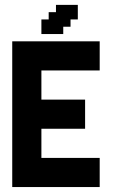

<svg xmlns="http://www.w3.org/2000/svg" viewBox="-20 -755 481 775"><path d="M29.4 -29.4H58.8V0H29.4ZM58.8 -29.4H88.2V0H58.8ZM88.2 -29.4H117.6V0H88.2ZM117.6 -29.4H147.1V0H117.6ZM117.6 -58.8H147.1V-29.4H117.6ZM88.2 -58.8H117.6V-29.4H88.2ZM58.8 -58.8H88.2V-29.4H58.8ZM29.4 -58.8H58.8V-29.4H29.4ZM29.4 -88.2H58.8V-58.8H29.4ZM29.4 -117.6H58.8V-88.2H29.4ZM29.4 -147.1H58.8V-117.6H29.4ZM29.4 -176.5H58.8V-147.1H29.4ZM29.4 -205.9H58.8V-176.5H29.4ZM29.4 -235.3H58.8V-205.9H29.4ZM29.4 -264.7H58.8V-235.3H29.4ZM58.8 -264.7H88.2V-235.3H58.8ZM58.8 -294.1H88.2V-264.7H58.8ZM58.8 -323.5H88.2V-294.1H58.8ZM88.2 -323.5H117.6V-294.1H88.2ZM88.2 -294.1H117.6V-264.7H88.2ZM117.6 -294.1H147.1V-264.7H117.6ZM117.6 -264.7H147.1V-235.3H117.6ZM117.6 -235.3H147.1V-205.9H117.6ZM117.6 -205.9H147.1V-176.5H117.6ZM117.6 -176.5H147.1V-147.1H117.6ZM117.6 -147.1H147.1V-117.6H117.6ZM117.6 -117.6H147.1V-88.2H117.6ZM117.6 -88.2H147.1V-58.8H117.6ZM88.2 -88.2H117.6V-58.8H88.2ZM88.2 -117.6H117.6V-88.2H88.2ZM88.2 -147.1H117.6V-117.6H88.2ZM88.2 -176.5H117.6V-147.1H88.2ZM88.2 -205.9H117.6V-176.5H88.2ZM88.2 -235.3H117.6V-205.9H88.2ZM88.2 -264.7H117.6V-235.3H88.2ZM58.8 -235.3H88.2V-205.9H58.8ZM58.8 -205.9H88.2V-176.5H58.8ZM58.8 -176.5H88.2V-147.1H58.8ZM58.8 -147.1H88.2V-117.6H58.8ZM58.8 -117.6H88.2V-88.2H58.8ZM58.8 -88.2H88.2V-58.8H58.8ZM29.4 -588.2H58.8V-558.8H29.4ZM29.4 -558.8H58.8V-529.4H29.4ZM29.4 -500H58.8V-470.6H29.4ZM29.4 -470.6H58.8V-441.2H29.4ZM29.4 -441.2H58.8V-411.8H29.4ZM29.4 -411.8H58.8V-382.4H29.4ZM29.4 -382.4H58.8V-352.9H29.4ZM29.4 -352.9H58.8V-323.5H29.4ZM29.4 -323.5H58.8V-294.1H29.4ZM29.4 -294.1H58.8V-264.7H29.4ZM58.8 -411.8H88.2V-382.4H58.8ZM58.8 -441.2H88.2V-411.8H58.8ZM58.8 -470.6H88.2V-441.2H58.8ZM58.8 -500H88.2V-470.6H58.8ZM58.8 -529.4H88.2V-500H58.8ZM29.4 -529.4H58.8V-500H29.4ZM58.8 -588.2H88.2V-558.8H58.8ZM88.2 -588.2H117.6V-558.8H88.2ZM88.2 -558.8H117.6V-529.4H88.2ZM117.6 -529.4H147.1V-500H117.6ZM117.6 -558.8H147.1V-529.4H117.6ZM117.6 -588.2H147.1V-558.8H117.6ZM117.6 -500H147.1V-470.6H117.6ZM117.6 -470.6H147.1V-441.2H117.6ZM117.6 -441.2H147.1V-411.8H117.6ZM117.6 -411.8H147.1V-382.4H117.6ZM117.6 -382.4H147.1V-352.9H117.6ZM117.6 -352.9H147.1V-323.5H117.6ZM117.6 -323.5H147.1V-294.1H117.6ZM88.2 -352.9H117.6V-323.5H88.2ZM88.2 -382.4H117.6V-352.9H88.2ZM88.2 -411.8H117.6V-382.4H88.2ZM58.8 -382.4H88.2V-352.9H58.8ZM58.8 -352.9H88.2V-323.5H58.8ZM88.2 -441.2H117.6V-411.8H88.2ZM88.2 -529.4H117.6V-500H88.2ZM88.2 -500H117.6V-470.6H88.2ZM88.2 -470.6H117.6V-441.2H88.2ZM58.8 -558.8H88.2V-529.4H58.8ZM147.1 -29.4H176.5V0H147.1ZM147.1 -58.8H176.5V-29.4H147.1ZM147.1 -88.2H176.5V-58.8H147.1ZM147.1 -117.6H176.5V-88.2H147.1ZM176.5 -117.6H205.9V-88.2H176.5ZM205.9 -117.6H235.3V-88.2H205.9ZM235.3 -117.6H264.7V-88.2H235.3ZM264.7 -117.6H294.1V-88.2H264.7ZM264.7 -58.8H294.1V-29.4H264.7ZM235.3 -58.8H264.7V-29.4H235.3ZM205.9 -58.8H235.3V-29.4H205.9ZM176.5 -58.8H205.9V-29.4H176.5ZM176.5 -88.2H205.9V-58.8H176.5ZM205.9 -88.2H235.3V-58.8H205.9ZM235.3 -88.2H264.7V-58.8H235.3ZM264.7 -88.2H294.1V-58.8H264.7ZM264.7 -29.4H294.1V0H264.7ZM235.3 -29.4H264.7V0H235.3ZM205.9 -29.4H235.3V0H205.9ZM176.5 -29.4H205.9V0H176.5ZM147.1 -588.2H176.5V-558.8H147.1ZM176.5 -588.2H205.9V-558.8H176.5ZM205.9 -588.2H235.3V-558.8H205.9ZM235.3 -588.2H264.7V-558.8H235.3ZM264.7 -588.2H294.1V-558.8H264.7ZM264.7 -558.8H294.1V-529.4H264.7ZM264.7 -529.4H294.1V-500H264.7ZM264.7 -500H294.1V-470.6H264.7ZM235.3 -500H264.7V-470.6H235.3ZM205.9 -500H235.3V-470.6H205.9ZM176.5 -500H205.9V-470.6H176.5ZM147.1 -500H176.5V-470.6H147.1ZM147.1 -529.4H176.5V-500H147.1ZM147.1 -558.8H176.5V-529.4H147.1ZM176.5 -558.8H205.9V-529.4H176.5ZM205.9 -558.8H235.3V-529.4H205.9ZM235.3 -558.8H264.7V-529.4H235.3ZM235.3 -529.4H264.7V-500H235.3ZM205.9 -529.4H235.3V-500H205.9ZM176.5 -529.4H205.9V-500H176.5ZM294.1 -588.2H323.5V-558.8H294.1ZM323.5 -588.2H352.9V-558.8H323.5ZM352.9 -588.2H382.4V-558.8H352.9ZM352.9 -558.8H382.4V-529.4H352.9ZM352.9 -529.4H382.4V-500H352.9ZM352.9 -500H382.4V-470.6H352.9ZM323.5 -500H352.9V-470.6H323.5ZM294.1 -500H323.5V-470.6H294.1ZM294.1 -529.4H323.5V-500H294.1ZM294.1 -558.8H323.5V-529.4H294.1ZM323.5 -558.8H352.9V-529.4H323.5ZM323.5 -529.4H352.9V-500H323.5ZM294.1 -117.6H323.5V-88.2H294.1ZM323.5 -117.6H352.9V-88.2H323.5ZM352.9 -117.6H382.4V-88.2H352.9ZM352.9 -88.2H382.4V-58.8H352.9ZM352.9 -58.8H382.4V-29.4H352.9ZM352.9 -29.4H382.4V0H352.9ZM323.5 -29.4H352.9V0H323.5ZM294.1 -29.4H323.5V0H294.1ZM294.1 -58.8H323.5V-29.4H294.1ZM294.1 -88.2H323.5V-58.8H294.1ZM323.5 -88.2H352.9V-58.8H323.5ZM323.5 -58.8H352.9V-29.4H323.5ZM147.1 -323.5H176.5V-294.1H147.1ZM147.1 -352.9H176.5V-323.5H147.1ZM147.1 -294.1H176.5V-264.7H147.1ZM147.1 -264.7H176.5V-235.3H147.1ZM176.5 -264.7H205.9V-235.3H176.5ZM205.9 -264.7H235.3V-235.3H205.9ZM235.3 -264.7H264.7V-235.3H235.3ZM264.7 -264.7H294.1V-235.3H264.7ZM264.7 -294.1H294.1V-264.7H264.7ZM264.7 -323.5H294.1V-294.1H264.7ZM264.7 -352.9H294.1V-323.5H264.7ZM235.3 -352.9H264.7V-323.5H235.3ZM205.9 -352.9H235.3V-323.5H205.9ZM176.5 -352.9H205.9V-323.5H176.5ZM176.5 -323.5H205.9V-294.1H176.5ZM176.5 -294.1H205.9V-264.7H176.5ZM205.9 -294.1H235.3V-264.7H205.9ZM235.3 -294.1H264.7V-264.7H235.3ZM235.3 -323.5H264.7V-294.1H235.3ZM205.9 -323.5H235.3V-294.1H205.9ZM294.1 -352.9H323.5V-323.5H294.1ZM294.1 -323.5H323.5V-294.1H294.1ZM294.1 -294.1H323.5V-264.7H294.1ZM294.1 -264.7H323.5V-235.3H294.1ZM294.1 -735.3V-705.9H264.7V-735.3ZM294.1 -705.9V-676.5H264.7V-705.9ZM264.7 -705.9V-676.5H235.3V-705.9ZM264.7 -735.3V-705.9H235.3V-735.3ZM235.3 -705.9V-676.5H205.9V-705.9ZM235.3 -676.5V-647.1H205.9V-676.5ZM264.7 -676.5V-647.1H235.3V-676.5ZM205.9 -676.5V-647.1H176.5V-676.5ZM205.9 -647.1V-617.6H176.5V-647.1ZM235.3 -647.1V-617.6H205.9V-647.1ZM147.1 -647.1H176.5V-617.6H147.1ZM147.1 -676.5H176.5V-647.1H147.1ZM176.5 -705.9H205.9V-676.5H176.5ZM205.9 -735.3H235.3V-705.9H205.9Z"/></svg>

Font: Jersey 20
Style: Regular
Weight: 400
Designer: Sarah Cadigan-Fried
Version: Version 1.000; ttfautohint (v1.8.4.7-5d5b)